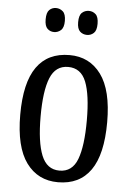

<svg xmlns="http://www.w3.org/2000/svg" viewBox="-54 -785 571 836"><g transform="rotate(5 232.0 -367.5)"><path d="M231 10Q143 10 92.5 -59Q42 -128 42 -269Q42 -409 90.5 -477.5Q139 -546 234 -546Q321 -546 371.5 -477.5Q422 -409 422 -269Q422 -128 373.5 -59Q325 10 231 10ZM233 -41Q289 -41 311 -99Q333 -157 333 -269Q333 -381 310.5 -437.5Q288 -494 232 -494Q177 -494 154 -437.5Q131 -381 131 -269Q131 -157 154.5 -99Q178 -41 233 -41ZM301 -640Q283 -640 270.5 -651.5Q258 -663 258 -692Q258 -722 270.5 -733.5Q283 -745 301 -745Q318 -745 330.5 -733.5Q343 -722 343 -692Q343 -663 330.5 -651.5Q318 -640 301 -640ZM157 -640Q140 -640 128 -651.5Q116 -663 116 -692Q116 -722 128 -733.5Q140 -745 157 -745Q174 -745 187 -733.5Q200 -722 200 -692Q200 -663 187 -651.5Q174 -640 157 -640Z"/></g></svg>

Font: Noto Serif Myanmar ExtraCondensed
Style: Regular
Weight: 400
Width: 2
Designer: Ben Mitchell and the Monotype Design Team
Foundry: Monotype Imaging Inc.
Version: Version 2.106; ttfautohint (v1.8.4.7-5d5b)